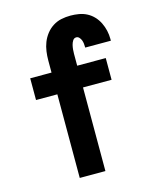

<svg xmlns="http://www.w3.org/2000/svg" viewBox="-112 -820 724 896"><g transform="rotate(-15 250.0 -371.5)"><path d="M161 0V-404H58V-509H161V-567Q161 -589 164 -611Q167 -633 175 -653.5Q183 -674 197 -692Q211 -710 230 -722Q249 -734 270.5 -738.5Q292 -743 315 -743Q335 -743 355.5 -739.5Q376 -736 394 -726.5Q412 -717 426 -702Q440 -687 449 -668.5Q458 -650 462.5 -630Q467 -610 467 -590Q467 -587 467 -585Q467 -583 467 -581H343Q343 -582 343 -582.5Q343 -583 343 -584Q343 -592 342 -600.5Q341 -609 338 -617Q335 -625 329 -631.5Q323 -638 315 -638Q304 -638 298 -628.5Q292 -619 289.5 -608.5Q287 -598 286 -587.5Q285 -577 285 -567V-509H423V-404H285V0Z"/></g></svg>

Font: iosevka_custom_sans_ss08 XBd
Style: Regular
Weight: 800
Designer: Belleve Invis
Foundry: Belleve Invis
Version: Version 10.3.0; ttfautohint (v1.8.3)